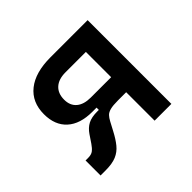

<svg xmlns="http://www.w3.org/2000/svg" viewBox="-126 -677 839 839"><g transform="rotate(-45 293.0 -258.0)"><path d="M232.9 -219.7Q157.7 -219.7 116.7 -256.8Q75.7 -293.9 75.7 -361.8Q75.7 -436 127 -476.8Q178.2 -517.6 272 -517.6H414.6V-424.8H272Q229.5 -424.8 206.3 -403.8Q183.1 -382.8 183.1 -344.2Q183.1 -308.1 206.3 -288.3Q229.5 -268.6 272 -268.6H404.8L399.9 -219.7ZM61.5 2.4V-90.3H77.6Q97.7 -90.3 108.6 -98.9Q119.6 -107.4 130.9 -124L155.3 -160.2Q170.9 -183.1 192.1 -194.3Q213.4 -205.6 249 -205.6H341.8L347.7 -175.8Q315.9 -175.8 299.3 -171.4Q282.7 -167 274.4 -158.2Q266.1 -149.4 258.8 -135.7L237.8 -96.2Q220.2 -62.5 202.4 -40.8Q184.6 -19 159.2 -8.3Q133.8 2.4 92.3 2.4ZM258.8 -175.8V-268.6H421.4V-175.8ZM397.9 0V-517.6H501.5V0Z"/></g></svg>

Font: Cascadia Code
Style: Regular
Weight: 400
Designer: Aaron Bell
Foundry: Saja Typeworks
Version: Version 2404.023